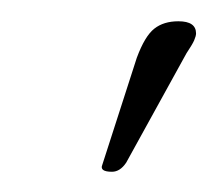

<svg xmlns="http://www.w3.org/2000/svg" viewBox="-20 -458 209 185"><path d="M78.6 -299.3 111.8 -402.3Q119.6 -423.3 128.7 -430.4Q137.7 -437.5 151.9 -437.5Q168.9 -437.5 168.9 -425.8Q168.9 -423.3 167 -418.9Q165 -414.6 159.7 -406.7L101.6 -301.3Q95.7 -292.5 87.9 -292.5Q75.7 -292.5 78.6 -299.3Z"/></svg>

Font: ML-NILA03_NewLipi
Style: Regular
Weight: 400
Designer: CLT@C-DIT
Version: Version ML-NILA03_NewLipi 2.